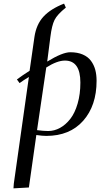

<svg xmlns="http://www.w3.org/2000/svg" viewBox="-20 -744 553 1058"><path d="M54.2 293.9 56.2 267.1 139.2 -319.8Q106 -299.8 87.9 -286.1L73.2 -306.2Q104.5 -329.6 143.1 -354L169.9 -541Q180.2 -609.9 219.7 -652.6Q259.3 -695.3 333 -724.1L342.8 -702.1Q295.4 -664.1 280.5 -634Q265.6 -604 257.8 -542L240.2 -404.8Q324.2 -456.1 367.2 -456.1Q407.2 -456.1 436 -443.6Q464.8 -431.2 481.2 -408.9Q497.6 -386.7 504.9 -359.6Q512.2 -332.5 512.2 -298.8Q512.2 -162.1 438.5 -78.6Q364.7 4.9 234.9 4.9Q213.4 4.9 180.2 0L139.2 289.1ZM184.1 -26.9Q220.7 -22 245.1 -22Q279.3 -22 310.8 -39.3Q342.3 -56.6 367.4 -88.9Q392.6 -121.1 407.7 -173.1Q422.9 -225.1 422.9 -289.1Q422.9 -410.2 337.9 -410.2Q294.9 -410.2 234.9 -372.1Z"/></svg>

Font: Dehuti
Style: Bold-Italic
Weight: 700
Version: Version 1.2